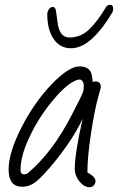

<svg xmlns="http://www.w3.org/2000/svg" viewBox="-20 -782 494 804"><path d="M178 -722Q178 -734 185 -743.5Q192 -753 201 -753Q209 -753 213 -743Q216 -729 218 -710L221 -689Q228 -625 271 -625Q317 -625 352 -657.5Q387 -690 425 -754Q431 -762 441 -762Q454 -762 454 -745Q454 -737 451 -731Q410 -661 366 -620.5Q322 -580 277 -580Q231 -580 204.5 -619Q178 -658 178 -722ZM293 -75Q293 -137 326 -285Q301 -231 261.5 -174.5Q222 -118 184 -75Q146 -32 128 -19Q103 0 73 0Q16 0 16 -72Q16 -142 69 -246.5Q122 -351 195 -428Q268 -504 313 -504Q359 -504 365 -464Q368 -452 368 -438Q373 -441 379 -441Q402 -441 402 -419V-415L390 -371Q376 -321 361 -223Q346 -125 346 -60L356 -54Q380 -39 380 -24Q380 -14 373 -6Q366 2 355 2Q332 2 312.5 -22.5Q293 -47 293 -75ZM99 -59Q201 -146 280 -300Q325 -385 329 -401Q331 -419 331 -423Q331 -433 326 -441Q321 -449 313 -449Q303 -449 287 -440Q247 -419 192.5 -351Q138 -283 103 -207Q66 -130 66 -70Q66 -52 81 -52Q92 -52 99 -59Z"/></svg>

Font: Bad Script
Style: Regular
Weight: 400
Italic angle: -10°
Designer: Roman Shchyukin (Gaslight Type Foundry), Cyreal (Charset Expansion)
Foundry: Gaslight
Version: Version 2.000